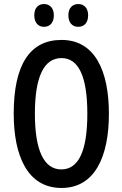

<svg xmlns="http://www.w3.org/2000/svg" viewBox="-20 -922 607 952"><path d="M150 -846C150 -809 170 -789 198 -789C227 -789 247 -809 247 -846C247 -882 227 -902 198 -902C170 -902 150 -883 150 -846ZM319 -846C319 -809 339 -789 368 -789C397 -789 417 -809 417 -846C417 -882 397 -902 368 -902C340 -902 319 -883 319 -846ZM520 -358C520 -570 451 -724 285 -724C128 -724 48 -601 48 -359C48 -148 117 10 285 10C450 10 520 -145 520 -358ZM153 -358C153 -540 197 -634 285 -634C370 -634 413 -542 413 -358C413 -172 369 -82 284 -82C198 -82 153 -176 153 -358Z"/></svg>

Font: Noto Sans Bengali ExtraCondensed Medium
Style: Regular
Weight: 500
Width: 2
Designer: Joana Ranito - Universal Thirst; Jelle Bosma - Monotype Design Team
Foundry: Universal Thirst ehf.
Version: Version 3.000